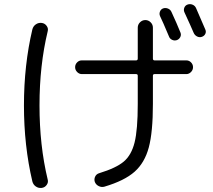

<svg xmlns="http://www.w3.org/2000/svg" viewBox="-20 -865 1040 938"><path d="M777 -824Q789 -828 801 -823Q813 -818 818 -806Q844 -750 862 -705Q866 -694 860.5 -683.5Q855 -673 844 -669Q832 -665 820.5 -670.5Q809 -676 805 -688Q774 -762 762 -786Q757 -797 761.5 -808.5Q766 -820 777 -824ZM938 -825Q974 -742 983 -721Q988 -710 983 -699.5Q978 -689 966 -685Q954 -681 942.5 -687Q931 -693 926 -705Q912 -738 881 -805Q876 -816 880.5 -827.5Q885 -839 897 -843Q909 -847 921 -842Q933 -837 938 -825ZM184 53Q168 55 155 46Q142 37 138 21Q97 -153 97 -350Q97 -547 138 -721Q142 -737 155 -746Q168 -755 184 -753Q199 -751 208 -738.5Q217 -726 213 -712Q173 -546 173 -350Q173 -154 213 12Q217 26 208 38.5Q199 51 184 53ZM380 -503Q367 -503 357 -513Q347 -523 347 -537Q347 -550 356.5 -560Q366 -570 380 -570H645Q653 -570 653 -579V-730Q653 -745 664 -756Q675 -767 690 -767Q705 -767 716 -756Q727 -745 727 -730V-579Q727 -570 735 -570H890Q904 -570 913.5 -560Q923 -550 923 -537Q923 -523 913 -513Q903 -503 890 -503H735Q727 -503 727 -495V-357Q727 -220 707 -145Q687 -70 637.5 -26Q588 18 490 47Q476 51 462 44Q448 37 443 23Q439 10 445 -2.5Q451 -15 465 -19Q547 -44 584.5 -75.5Q622 -107 637.5 -169Q653 -231 653 -357V-495Q653 -503 645 -503Z"/></svg>

Font: Rounded Mplus 1c
Style: Regular
Weight: 400
Version: Version 1.059.20150529